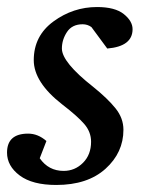

<svg xmlns="http://www.w3.org/2000/svg" viewBox="-28 -514 418 546"><path d="M349 -431Q349 -382 277 -376L232 -437Q221 -445 207 -445Q177 -445 162.5 -423Q148 -401 148 -376Q148 -337 237 -267Q278 -234 300.5 -206Q323 -178 323 -145Q323 -80 272 -34Q221 12 132 12Q64 12 28 -15Q-8 -42 -8 -80Q-8 -134 52 -134Q80 -134 104 -113L85 -64Q110 -28 153 -28Q185 -28 208 -51Q231 -74 231 -111Q231 -139 211.5 -161.5Q192 -184 149 -217Q68 -280 68 -343Q68 -412 124 -453Q180 -494 248 -494Q299 -494 324 -474Q349 -454 349 -431Z"/></svg>

Font: Veleka
Style: Italic
Weight: 400
Italic angle: -12°
Designer: Stefan Peev, Context Ltd, 2016; SIL International, 1997-2014.
Foundry: Stefan Peev, Context Ltd, 2016
Version: Version 1.000